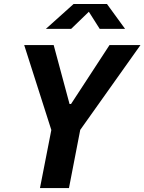

<svg xmlns="http://www.w3.org/2000/svg" viewBox="-20 -960 737 980"><path d="M332 0 389.5 -297 697 -730H539L342.5 -429H335L254 -730H103.5L242 -296.5L184 0ZM214 -812.5H343L433.5 -900L489 -812.5H618.5L526 -939.5H355.5Z"/></svg>

Font: Monaspace Neon
Style: Bold Italic
Weight: 700
Italic angle: -11°
Designer: Riley Cran & the Lettermatic Team
Foundry: Lettermatic
Version: Version 1.200 (Monaspace Neon)